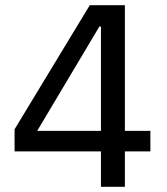

<svg xmlns="http://www.w3.org/2000/svg" viewBox="-20 -718 640 738"><path d="M460 0V-136H558V-215H460V-698H325L36 -221V-136H368V0ZM362 -616H368V-215H123Z"/></svg>

Font: IBM Plex Devanagari Text
Style: Regular
Weight: 450
Designer: Mike Abbink, Paul van der Laan, Pieter van Rosmalen, Erin McLaughlin
Foundry: Bold Monday
Version: Version 1.0